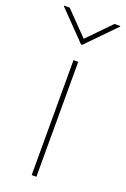

<svg xmlns="http://www.w3.org/2000/svg" viewBox="-174 -808 562 857"><g transform="rotate(20 107.5 -380.0)"><path d="M96.7 0H119.1V-545.9H96.7ZM0.5 -760.3H-25.9V-757.3L104 -623.5H109.9L240.7 -757.3V-760.3H213.4L106.9 -650.9Z"/></g></svg>

Font: Raveo Thin
Style: Regular
Weight: 100
Designer: Jakub Foglar, Rasmus Andersson (Inter)
Foundry: Jakubfoglar.com
Version: Version 1.100;Glyphs 3.2.3 (3260)